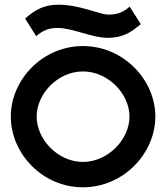

<svg xmlns="http://www.w3.org/2000/svg" viewBox="-20 -786 711 817"><path d="M227 -766C168 -766 129 -743 95 -714L87 -707L134 -632L145 -641C168 -658 189 -667 225 -667C290 -667 370 -625 439 -625C499 -625 535 -647 570 -676L579 -683L532 -758L521 -749C498 -732 477 -724 441 -724C401 -724 323 -766 227 -766ZM333 -482C440 -482 531 -387 531 -290C531 -193 440 -97 333 -97C226 -97 136 -193 136 -290C136 -387 226 -482 333 -482ZM333 11C506 11 641 -134 641 -290C641 -446 506 -590 333 -590C160 -590 26 -446 26 -290C26 -134 159 11 333 11Z"/></svg>

Font: Charger
Style: ExBd
Weight: 400
Designer: Jasper
Foundry: Cannot Into Space Fonts
Version: Version 0.99